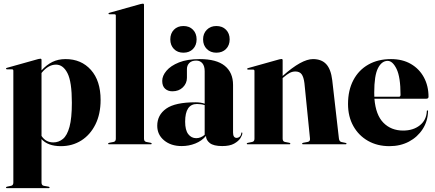

<svg xmlns="http://www.w3.org/2000/svg" viewBox="-20 -768 2316 1022"><path d="M201 -449V-393.5Q228.5 -423.5 259.2 -438.5Q290 -453.5 329 -453.5Q412.5 -453.5 464 -395.8Q515.5 -338 515.5 -236Q515.5 -161 488 -105.8Q460.5 -50.5 412.8 -20.2Q365 10 304 10Q235 10 201 -27.5V203.5Q201 218.5 213 221L238.5 225.5Q244 227 244 230Q244 233.5 239.5 233.5H16Q12 233.5 12 230Q12 226.5 18 225.5L39 221Q51 218.5 51 204V-391.5Q51 -399 43.5 -399H17.5Q12 -399 12 -403Q12 -405.5 17 -407L183 -453.5Q192 -455.5 195 -455.5Q201 -455.5 201 -449ZM278 -424Q236.5 -424 201 -379.5V-44.5Q223.5 -10 264 -10Q292.5 -10 315 -28.5Q337.5 -47 350 -93Q362.5 -139 362.5 -221.5Q362.5 -333 339.2 -378.5Q316 -424 278 -424Z M746.5 -742V-30Q746.5 -15 758.5 -12.5L782 -8Q787.5 -6.5 787.5 -3.5Q787.5 0 783 0H559.5Q555.5 0 555.5 -3.5Q555.5 -6.5 561.5 -8L584.5 -12.5Q596.5 -15 596.5 -29.5V-685Q596.5 -692 589 -692H563Q557.5 -692 557.5 -696Q557.5 -698.5 562.5 -700L728.5 -746.5Q737.5 -748.5 740.5 -748.5Q746.5 -748.5 746.5 -742Z M817 -98.5Q817 -156 864.8 -189.8Q912.5 -223.5 1020.5 -223.5Q1049 -223.5 1069.5 -216V-389Q1069.5 -416 1057.5 -430.8Q1045.5 -445.5 1024.5 -445.5Q1000 -445.5 987.5 -432.5Q975 -419.5 975 -400.5V-354Q975 -324.5 953.5 -303.2Q932 -282 897.5 -282Q874 -282 858.8 -295.8Q843.5 -309.5 843.5 -337.5Q843.5 -364.5 866 -391.2Q888.5 -418 932.8 -435.8Q977 -453.5 1043 -453.5Q1132 -453.5 1176.2 -417.8Q1220.5 -382 1220.5 -316V-62.5Q1220.5 -34 1240 -34Q1248 -34 1255.2 -39.8Q1262.5 -45.5 1264.5 -59.5Q1265 -63 1267 -63Q1270 -63 1270 -59.5Q1270 -49 1259.8 -32.8Q1249.5 -16.5 1226.2 -3.5Q1203 9.5 1163 9.5Q1117 9.5 1096.8 -6.5Q1076.5 -22.5 1076.5 -44.5Q1054 -18 1019.8 -4.2Q985.5 9.5 947 9.5Q890 9.5 853.5 -20.8Q817 -51 817 -98.5ZM965.5 -120Q965.5 -75.5 982 -54Q998.5 -32.5 1024.5 -32.5Q1048.5 -32.5 1069.5 -50.5V-208.5Q1051.5 -214.5 1028.5 -214.5Q965.5 -214.5 965.5 -120ZM956.5 -487.5Q925 -487.5 905.8 -507.2Q886.5 -527 886.5 -558.5Q886.5 -590 905.8 -609.8Q925 -629.5 956.5 -629.5Q988 -629.5 1007.2 -609.8Q1026.5 -590 1026.5 -558.5Q1026.5 -527 1007.2 -507.2Q988 -487.5 956.5 -487.5ZM1131.5 -487.5Q1100.5 -487.5 1080.8 -507.2Q1061 -527 1061 -558.5Q1061 -589.5 1080.8 -609.5Q1100.5 -629.5 1131.5 -629.5Q1163.5 -629.5 1183 -609.8Q1202.5 -590 1202.5 -558.5Q1202.5 -527 1183 -507.2Q1163.5 -487.5 1131.5 -487.5Z M1484.5 -447.5V-364L1485.5 -364.5Q1585.5 -453.5 1646 -453.5Q1691.5 -453.5 1716.5 -426.5Q1741.5 -399.5 1748.5 -341L1784 -31Q1786 -14.5 1797.5 -12L1819 -7.5Q1824.5 -6.5 1824.5 -3.5Q1824.5 0 1820 0H1593Q1588 0 1588 -3.5Q1588 -6.5 1594 -8L1617.5 -12.5Q1632 -15 1630 -31L1600.5 -325Q1596.5 -357.5 1585.8 -372.5Q1575 -387.5 1552 -387.5Q1536.5 -387.5 1521.8 -379.8Q1507 -372 1490.5 -357.5L1484.5 -352.5V-30Q1484.5 -15 1496.5 -12.5L1520 -8Q1525.5 -6.5 1525.5 -3.5Q1525.5 0 1521 0H1297.5Q1293.5 0 1293.5 -3.5Q1293.5 -6.5 1298.5 -7.5L1322.5 -12.5Q1334.5 -15 1334.5 -29.5V-390Q1334.5 -397.5 1327 -397.5H1301Q1295.5 -397.5 1295.5 -401.5Q1295.5 -404 1300.5 -405.5L1466.5 -452Q1475.5 -454 1478.5 -454Q1484.5 -454 1484.5 -447.5Z M2261 -253Q2261 -242.5 2248.5 -242.5H1973Q1980 -156 2021 -114.5Q2062 -73 2126 -73Q2179.5 -73 2214.8 -101Q2250 -129 2252 -177Q2252 -180.5 2255 -180.5Q2258.5 -180.5 2258.5 -176Q2257 -123 2229.8 -80.8Q2202.5 -38.5 2156.8 -14.2Q2111 10 2053 10Q1988.5 10 1938.8 -18.2Q1889 -46.5 1860.8 -97Q1832.5 -147.5 1832.5 -214.5Q1832.5 -287.5 1860.8 -341.2Q1889 -395 1940.5 -424.2Q1992 -453.5 2061.5 -453.5Q2122.5 -453.5 2167.2 -427.5Q2212 -401.5 2236.5 -356Q2261 -310.5 2261 -253ZM1972 -275Q1972 -263.5 1972.5 -253H2103.5Q2112 -253 2112 -263Q2112 -357.5 2091 -400.8Q2070 -444 2043.5 -444Q2012 -444 1992 -405.2Q1972 -366.5 1972 -275Z"/></svg>

Font: Fraunces 144pt S000
Style: Bold
Weight: 700
Version: Version 1.000; ttfautohint (v1.8.3)